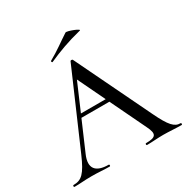

<svg xmlns="http://www.w3.org/2000/svg" viewBox="-181 -941 1066 1094"><g transform="rotate(-30 352.5 -394.0)"><path d="M248 -679C316 -709 381 -734 470 -756C490 -760 404 -794 394 -787C346 -756 301 -721 243 -689C239 -687 242 -676 248 -679ZM704 -12C665 -12 639 -39 592 -137L353 -632C351 -636 339 -636 338 -632L125 -141C80 -37 53 -12 0 -12C-6 -12 -6 0 0 0C42 0 64 -4 113 -4C164 -4 191 0 231 0C237 0 237 -12 231 -12C147 -12 113 -51 148 -131L230 -321H414L526 -88C555 -29 543 -12 477 -12C471 -12 471 0 477 0C516 0 542 -4 585 -4C623 -4 666 0 704 0C710 0 710 -12 704 -12ZM240 -344 317 -523 403 -344Z"/></g></svg>

Font: Cormorant Infant Book
Style: Regular
Weight: 500
Designer: Christian Thalmann (Catharsis Fonts)
Version: Version 1.000;PS 002.000;hotconv 1.0.88;makeotf.lib2.5.64775